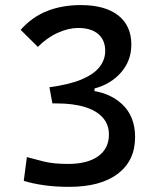

<svg xmlns="http://www.w3.org/2000/svg" viewBox="-20 -723 626 753"><path d="M251 9.8Q197.3 9.8 152.6 3.4Q107.9 -2.9 73.2 -13.7L85.4 -106.9Q115.2 -98.6 152.6 -89.4Q189.9 -80.1 247.1 -80.1Q323.2 -80.1 365.2 -110.4Q407.2 -140.6 407.2 -195.3Q407.2 -234.4 383.1 -261.7Q358.9 -289.1 313 -303.2Q267.1 -317.4 201.2 -317.4H185.5L173.8 -380.9L323.2 -369.1Q406.2 -362.8 458 -315.2Q509.8 -267.6 509.8 -185.5Q509.8 -92.8 442.1 -41.5Q374.5 9.8 251 9.8ZM185.5 -317.4 173.8 -380.9Q251 -391.1 299.1 -411.1Q347.2 -431.2 369.9 -459.7Q392.6 -488.3 392.6 -523.4Q392.6 -565.9 365 -589.6Q337.4 -613.3 286.1 -613.3Q249 -613.3 207.3 -594.7Q165.5 -576.2 128.4 -539.1L61 -606Q106 -656.7 165 -679.9Q224.1 -703.1 296.9 -703.1Q391.6 -703.1 443.4 -662.8Q495.1 -622.6 495.1 -547.9Q495.1 -485.4 455.1 -439.2Q415 -393.1 350.6 -376V-317.4Z"/></svg>

Font: Cascadia Code
Style: Regular
Weight: 400
Designer: Aaron Bell
Foundry: Saja Typeworks
Version: Version 2404.023